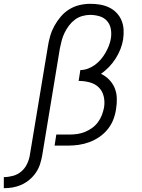

<svg xmlns="http://www.w3.org/2000/svg" viewBox="-123 -763 743 1006"><path d="M-103 223V165Q-80 165 -55.5 158.5Q-31 152 -12 136Q7 120 18 97.5Q29 75 33 52L128 -520Q132 -547 140 -574.5Q148 -602 162 -627.5Q176 -653 195.5 -676Q215 -699 240.5 -714.5Q266 -730 294 -736.5Q322 -743 350 -743Q376 -743 400.5 -739Q425 -735 447.5 -724.5Q470 -714 487 -696.5Q504 -679 513.5 -656.5Q523 -634 524.5 -608.5Q526 -583 522 -556Q518 -531 508 -505.5Q498 -480 483 -456.5Q468 -433 448.5 -412.5Q429 -392 406 -376Q430 -365 449 -345.5Q468 -326 478 -301.5Q488 -277 489 -248.5Q490 -220 485 -191Q481 -163 470.5 -136Q460 -109 441 -85.5Q422 -62 397 -45Q372 -28 344.5 -18Q317 -8 289 -4Q261 0 233 0H163L172 -58H242Q262 -58 282.5 -61Q303 -64 322.5 -72Q342 -80 359.5 -92.5Q377 -105 390 -122.5Q403 -140 410.5 -159.5Q418 -179 422 -199Q427 -229 420.5 -257.5Q414 -286 394.5 -305Q375 -324 347 -331.5Q319 -339 289 -339L298 -396Q318 -396 338 -403.5Q358 -411 375 -423.5Q392 -436 405.5 -452Q419 -468 429.5 -486Q440 -504 447.5 -523.5Q455 -543 458 -562Q462 -588 457.5 -612Q453 -636 437.5 -653.5Q422 -671 398 -678Q374 -685 349 -685Q329 -685 308 -679Q287 -673 269.5 -660Q252 -647 238.5 -629Q225 -611 215.5 -591.5Q206 -572 200.5 -551.5Q195 -531 191 -511L98 52Q94 75 86.5 98Q79 121 65 141.5Q51 162 31.5 178.5Q12 195 -10.5 205Q-33 215 -56 219Q-79 223 -103 223Z"/></svg>

Font: Iosevka HT Light Extended
Style: Italic
Weight: 300
Width: 7
Italic angle: -9°
Monospace: yes
Designer: Belleve Invis
Foundry: Belleve Invis
Version: Version 32.3.0; ttfautohint (v1.8.4)